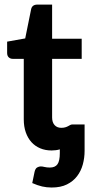

<svg xmlns="http://www.w3.org/2000/svg" viewBox="-20 -651 406 840"><path d="M241.7 2.4Q233.4 4.9 224.4 6.1Q215.3 7.3 205.6 7.3Q178.2 7.3 155.8 -2.2Q133.3 -11.7 117.4 -29.3Q101.6 -46.9 92.8 -72Q84 -97.2 84 -128.9V-393.6H35.2Q25.4 -393.6 18.3 -400.1Q11.2 -406.7 11.2 -419.4V-468.8L90.3 -482.9L116.2 -610.8Q120.6 -630.9 143.6 -630.9H208V-481.4H337.4V-393.6H208V-137.2Q208 -115.7 218.8 -103.8Q229.5 -91.8 248 -91.8Q258.3 -91.8 265.6 -94Q272.9 -96.2 278.1 -99.1Q283.2 -102.1 287.4 -104.2Q291.5 -106.4 295.9 -106.4H350.1V9.3Q350.1 39.6 342.3 68.4Q334.5 97.2 317.4 119.6Q300.3 142.1 272.9 155.8Q245.6 169.4 206.1 169.4Q184.1 169.4 164.3 164.8Q144.5 160.2 121.1 149.9L131.3 100.6Q134.8 85.9 142.8 81.5Q150.9 77.1 158.2 77.1Q165.5 77.1 175.3 79.6Q185.1 82 198.2 82Q221.2 82 231.4 67.6Q241.7 53.2 241.7 19Z"/></svg>

Font: Carlito
Style: Bold
Weight: 700
Designer: Lukasz Dziedzic
Foundry: tyPoland Lukasz Dziedzic
Version: Version 1.104